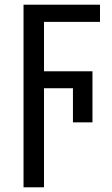

<svg xmlns="http://www.w3.org/2000/svg" viewBox="-20 -556 475 816"><path d="M167 240H80V-536H405V-463H167V-253H373V-36H290V-181H167Z"/></svg>

Font: Noto Sans Display
Style: Regular
Weight: 400
Designer: Monotype Design Team
Foundry: Monotype Imaging Inc.
Version: Version 2.003